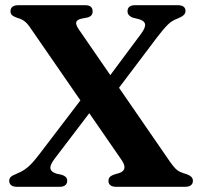

<svg xmlns="http://www.w3.org/2000/svg" viewBox="-20 -720 772 740"><path d="M634.5 -97.5Q646.5 -80.5 655 -71.5Q663.5 -62.5 673.8 -57.8Q684 -53 700 -48.5Q711 -44.5 717.2 -38.5Q723.5 -32.5 723.5 -23Q723.5 -12.5 716 -6.2Q708.5 0 693 0H428.5Q413 0 405.5 -6Q398 -12 398 -22.5Q398 -33 404.5 -39Q411 -45 429 -50Q446.5 -54 453.8 -61.2Q461 -68.5 459.5 -79Q458 -89.5 448.5 -103.5L100.5 -607.5Q91.5 -621.5 83.8 -629.8Q76 -638 67.2 -643Q58.5 -648 45.5 -651.5Q30.5 -657 25.5 -662.5Q20.5 -668 20.5 -677Q20.5 -688 28.2 -694Q36 -700 51.5 -700H307.5Q323.5 -700 330.2 -693.8Q337 -687.5 337 -677Q337 -667.5 332.8 -661.8Q328.5 -656 319 -653L296 -648.5Q277 -644.5 274 -635.2Q271 -626 282.5 -608.5ZM412.5 -347 357.5 -366.5 523.5 -589.5Q541.5 -613.5 539 -627Q536.5 -640.5 514 -646.5L491.5 -652Q482.5 -655.5 477 -661.5Q471.5 -667.5 471.5 -677Q471.5 -688 478.8 -694Q486 -700 501.5 -700H664.5Q695 -700 695 -677.5Q695 -668.5 687.8 -661.8Q680.5 -655 664.5 -648.5Q643 -641 626.8 -625Q610.5 -609 584.5 -575ZM313.5 -364 368.5 -342 190 -107.5Q171.5 -83 174.5 -69.8Q177.5 -56.5 198.5 -50.5L219 -46Q229 -42.5 234 -37.2Q239 -32 239 -23Q239 -12.5 231.5 -6.2Q224 0 209.5 0H46Q30.5 0 23 -6.2Q15.5 -12.5 15.5 -23.5Q15.5 -31.5 21 -37.5Q26.5 -43.5 42 -49.5Q62 -57.5 76.8 -67.8Q91.5 -78 104.2 -92.2Q117 -106.5 132 -126Z"/></svg>

Font: Fraunces SemiBold
Style: Regular
Weight: 600
Version: Version 1.000;[b76b70a41]